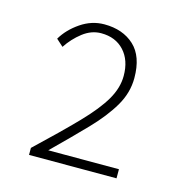

<svg xmlns="http://www.w3.org/2000/svg" viewBox="-70 -876 501 530"><g transform="rotate(15 180.0 -611.0)"><path d="M58 -410V-430Q127 -495 170.5 -540Q214 -585 234 -619.5Q254 -654 254 -688Q254 -733 229.5 -759.5Q205 -786 164 -786Q136 -786 111.5 -767Q87 -748 70 -722L50 -740Q67 -769 98.5 -790.5Q130 -812 166 -812Q219 -812 251.5 -782Q284 -752 284 -690Q284 -648 261.5 -609.5Q239 -571 199 -529.5Q159 -488 106 -436H308V-410Z"/></g></svg>

Font: Source Sans 3
Style: Regular
Weight: 200
Designer: Paul D. Hunt
Foundry: Adobe
Version: Version 3.046;hotconv 1.0.118;makeotfexe 2.5.65603